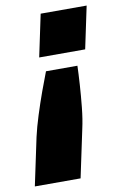

<svg xmlns="http://www.w3.org/2000/svg" viewBox="-123 -596 510 806"><g transform="rotate(-10 132.0 -193.0)"><path d="M71 -368 109 -548H305L267 -368ZM-41 162 2 -41Q11 -81 26.5 -130Q42 -179 59 -226Q76 -273 89 -306H223Q222 -273 219 -226Q216 -179 211 -130Q206 -81 197 -41L154 162Z"/></g></svg>

Font: Geist Black
Style: Italic
Weight: 900
Italic angle: -12°
Designer: Basement.studio, Andrés Briganti, Mateo Zaragoza
Foundry: Basement.studio, Vercel, Andrés Briganti, Guido Ferreyra, Mateo Zaragoza
Version: Version 1.500; ttfautohint (v1.8.4.7-5d5b)